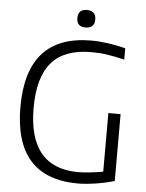

<svg xmlns="http://www.w3.org/2000/svg" viewBox="-60 -957 772 1015"><g transform="rotate(5 325.5 -450.0)"><path d="M360 -816Q313 -816 313 -862Q313 -909 360 -909Q382 -909 395 -898Q408 -887 408 -862Q408 -838 395 -827Q382 -816 360 -816ZM389 9Q54 7 54 -368Q54 -750 398 -750Q440 -750 485.5 -743.5Q531 -737 579 -725V-665Q549 -672 525.5 -676.5Q502 -681 481 -684Q460 -687 441 -688Q422 -689 402 -689Q260 -689 192 -610.5Q124 -532 124 -369Q124 -51 389 -51Q414 -51 451 -55Q488 -59 520 -65V-376H585V-21Q537 -7 484 1Q431 9 389 9Z"/></g></svg>

Font: Encode Sans Normal
Style: Light
Weight: 300
Designer: Pablo Impallari, Andres Torresi
Foundry: Pablo Impallari, Andres Torresi
Version: Version 1.000; ttfautohint (v1.00) -l 8 -r 50 -G 200 -x 14 -